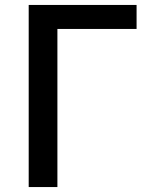

<svg xmlns="http://www.w3.org/2000/svg" viewBox="-20 -756 608 776"><path d="M96 -736V0H212V-639H532V-736Z"/></svg>

Font: Spoqa Han Sans Neo Medium
Style: Regular
Weight: 500
Designer: [Spoqa Han Sans Neo] Dong-huui Kim ___ Younghwa Kang ___ Yujin Lee ___ [Noto Sans] Ryoko NISHIZUKA ____ (kana & ideograp
Foundry: Spoqa (http://www.spoqa-han-sans.com)
Version: Version 1.100;hotconv 1.0.109;makeotfexe 2.5.65596